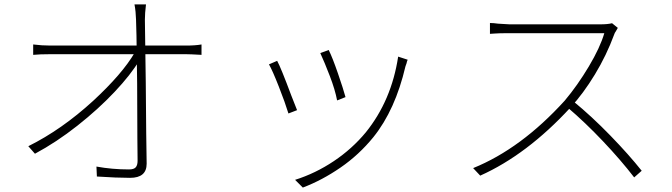

<svg xmlns="http://www.w3.org/2000/svg" viewBox="-20 -788 3040 868"><path d="M635 -699 639 -414Q641 -142 643 -48Q643 16 568 16Q508 16 418 10L416 -35Q487 -22 563 -22Q585 -22 593.5 -31.5Q602 -41 602 -61Q602 -122 601 -163L600 -410L599 -484Q597 -663 595 -699Q594 -736 588 -768H640Q635 -728 635 -699ZM208 -582H449H570H683H773H820Q863 -582 891 -587V-540Q840 -543 820 -543H571H449H337H251H208Q159 -543 130 -540V-587Q169 -582 208 -582ZM401 -332Q533 -454 589 -550L609 -551L610 -515Q572 -451 498 -372.5Q424 -294 329.5 -219.5Q235 -145 138 -93L108 -127Q259 -202 401 -332Z M1542 -349 1504 -334Q1495 -382 1471 -444.5Q1447 -507 1428 -548L1466 -562Q1483 -528 1507.5 -457Q1532 -386 1542 -349ZM1818 -502 1813 -488Q1767 -291 1668 -168Q1603 -88 1519.5 -30.5Q1436 27 1349 60L1314 25Q1406 -4 1489 -59.5Q1572 -115 1634 -190Q1750 -334 1780 -532L1823 -518Q1819 -509 1818 -502ZM1297 -356 1323 -290 1284 -275Q1269 -324 1240.5 -396.5Q1212 -469 1196 -497L1233 -513Q1250 -482 1297 -356Z M2765 -648Q2758 -638 2757 -633Q2722 -538 2669.5 -451.5Q2617 -365 2559 -302Q2363 -89 2151 6L2119 -28Q2336 -116 2533 -333Q2591 -402 2642 -487.5Q2693 -573 2712 -638H2672H2593H2496H2399H2322H2283Q2233 -638 2218.5 -636.5Q2204 -635 2195 -635V-684Q2211 -684 2232 -681Q2280 -678 2283 -678H2321H2395H2488H2580H2655H2695Q2727 -678 2747 -683L2773 -662ZM2881 -16 2847 14Q2787 -64 2706 -149.5Q2625 -235 2545 -303L2572 -330Q2655 -262 2739 -175.5Q2823 -89 2881 -16Z"/></svg>

Font: Merged Yaku Han JP ExtraLight
Style: Regular
Weight: 250
Designer: Ryoko NISHIZUKA 西塚涼子 (kana, bopomofo & ideographs); Paul D. Hunt (Latin, Greek & Cyrillic); Sandoll Communications 산돌커뮤니
Foundry: Adobe
Version: Version 2.004